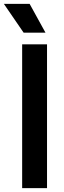

<svg xmlns="http://www.w3.org/2000/svg" viewBox="-47 -968 329 988"><path d="M67 0V-740H195V0ZM74.5 -800 -27 -948H105.5L187 -800Z"/></svg>

Font: Encode Sans Semi Condensed SmBd
Style: Regular
Weight: 600
Width: 4
Designer: Multiple Designers
Foundry: Impallari Type
Version: Version 2.000